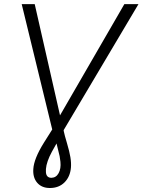

<svg xmlns="http://www.w3.org/2000/svg" viewBox="-20 -731 696 937"><path d="M149.4 -710.9 272.9 -168 586.9 -710.9H655.8L290.5 -95.7L291.5 -89.4Q294.9 -72.3 306.9 -32.2Q318.8 7.8 323.5 35.9Q328.1 64 326.2 86.9Q322.3 131.8 294.7 159.2Q267.1 186.5 223.6 186.5Q183.6 186.5 161.6 160.9Q139.6 135.3 142.6 93.8Q145.5 43.5 194.3 -34.7L234.9 -99.1L85.9 -710.9ZM274.9 58.6 271 31.2 255.9 -30.8 233.4 9.3Q207 58.1 204.1 93.8V109.4Q206.1 136.7 231 136.7Q253.9 136.2 266.1 114Q278.3 91.8 274.9 58.6Z"/></svg>

Font: Roboto Light
Style: Italic
Weight: 300
Italic angle: -12°
Designer: Google
Version: Version 2.134; 2016; ttfautohint (v1.6)